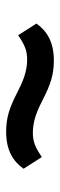

<svg xmlns="http://www.w3.org/2000/svg" viewBox="200 -626 199 640"><g transform="rotate(-90 300.0 -305.5)"><path d="M418 -226C481 -226 517 -249 542 -284L503 -345C472 -324 453 -315 422 -315C381 -315 347 -330 310 -349C265 -372 231 -385 182 -385C119 -385 83 -362 58 -327L97 -266C128 -287 147 -296 178 -296C219 -296 253 -281 290 -262C335 -239 369 -226 418 -226Z"/></g></svg>

Font: IBMKR Medm
Style: Regular
Weight: 500
Designer: Mike Abbink; Paul van der Laan; Pieter van Rosmalen; Wujin Sim; Chorong Kim; Dohee Lee;
Foundry: Sandoll Inc.
Version: Version 1.002